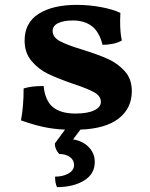

<svg xmlns="http://www.w3.org/2000/svg" viewBox="-20 -526 616 788"><path d="M310 6 280 46Q321 53 345 78.5Q369 104 369 139Q369 188 325 215Q281 242 214 242Q206 226 206 199Q238 199 261 186Q284 173 284 151Q284 131 267 118.5Q250 106 223 106Q205 86 205 63L247 6Q199 4 156 -5.5Q113 -15 66 -32Q77 -88 77 -163Q108 -173 159 -173Q165 -113 197 -86.5Q229 -60 290 -60Q339 -60 366.5 -73Q394 -86 394 -108Q394 -132 366 -147.5Q338 -163 280 -182Q217 -204 178 -222.5Q139 -241 110 -275Q81 -309 81 -359Q81 -433 139 -469.5Q197 -506 295 -506Q347 -506 396.5 -496.5Q446 -487 474 -473L473 -440Q473 -390 480 -360Q466 -351 444 -346.5Q422 -342 401 -342Q387 -396 356.5 -419Q326 -442 279 -442Q241 -442 218.5 -431Q196 -420 196 -399Q196 -373 226 -357Q256 -341 319 -322Q383 -302 423 -284Q463 -266 492 -234Q521 -202 521 -152Q521 -82 467.5 -40Q414 2 310 6Z"/></svg>

Font: Vollkorn SC
Style: Bold
Weight: 700
Designer: Friedrich Althausen
Foundry: Friedrich Althausen
Version: Version 4.015